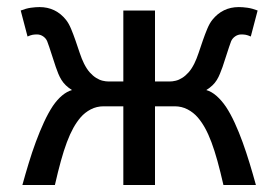

<svg xmlns="http://www.w3.org/2000/svg" viewBox="-20 -528 794 548"><path d="M422.4 -295.4H463.9Q472.2 -295.4 481.4 -297.6Q490.7 -299.8 500 -305.7Q509.3 -311.5 518.1 -321.3Q526.9 -331.1 534.7 -346.7Q541 -359.4 546.9 -377Q552.7 -394.5 558.8 -412.1Q564.9 -429.7 571.5 -445.6Q578.1 -461.4 585.9 -471.2Q615.2 -507.8 661.6 -507.8Q672.4 -507.8 686.3 -505.9Q700.2 -503.9 715.3 -498L695.8 -423.8Q687 -427.7 681.4 -428.7Q675.8 -429.7 668.9 -429.7Q659.2 -429.7 651.1 -424.1Q643.1 -418.5 639.6 -410.2Q633.8 -394.5 627.9 -375.7Q622.1 -356.9 615.2 -336.9Q611.3 -326.7 607.7 -317.4Q604 -308.1 598.9 -299.8Q593.8 -291.5 586.4 -284.4Q579.1 -277.3 568.8 -271Q584 -266.6 598.1 -254.2Q612.3 -241.7 625 -223.1Q638.2 -203.1 650.1 -177Q662.1 -150.9 672.6 -121.8Q683.1 -92.8 692.6 -61.5Q702.1 -30.3 710.4 0H617.7Q608.9 -38.6 600.6 -68.6Q592.3 -98.6 583.5 -122.1Q574.7 -145.5 565.2 -162.6Q555.7 -179.7 544.4 -192.9Q532.2 -207 515.4 -215.8Q498.5 -224.6 478.5 -224.6H422.4V0H332V-224.6H275.9Q255.9 -224.6 239 -215.8Q222.2 -207 210 -192.9Q198.7 -179.7 189.2 -162.6Q179.7 -145.5 170.9 -122.1Q162.1 -98.6 153.8 -68.6Q145.5 -38.6 136.7 0H43.9Q52.2 -30.3 61.8 -61.8Q71.3 -93.3 82.3 -123Q93.3 -152.8 105.5 -179.2Q117.7 -205.6 130.9 -225.6Q143.6 -244.1 157.5 -255.6Q171.4 -267.1 185.5 -271Q175.3 -277.3 168 -284.4Q160.6 -291.5 155.5 -299.8Q150.4 -308.1 146.5 -317.4Q142.6 -326.7 139.2 -336.9Q132.3 -356.9 126.5 -375.7Q120.6 -394.5 114.7 -410.2Q111.3 -418.5 103.3 -424.1Q95.2 -429.7 85.4 -429.7Q78.6 -429.7 73 -428.7Q67.4 -427.7 58.6 -423.8L39.1 -498Q54.2 -503.9 68.1 -505.9Q82 -507.8 92.8 -507.8Q139.2 -507.8 168.5 -471.2Q176.3 -461.4 182.9 -445.6Q189.5 -429.7 195.6 -412.1Q201.7 -394.5 207.5 -377Q213.4 -359.4 219.7 -346.7Q227.5 -331.1 236.3 -321.3Q245.1 -311.5 254.4 -305.7Q263.7 -299.8 272.9 -297.6Q282.2 -295.4 290.5 -295.4H332V-498H422.4Z"/></svg>

Font: Andika Compact
Style: Regular
Weight: 400
Designer: Victor Gaultney, Annie Olsen, Julie Remington, Don Collingsworth, Eric Hays, Becca Hirsbrunner
Foundry: SIL International
Version: Version 5.000 ; LnSpcTght